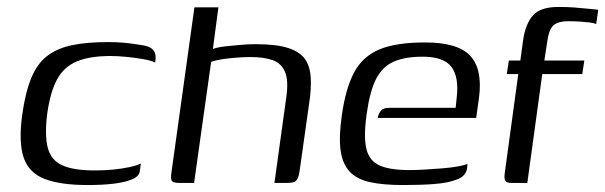

<svg xmlns="http://www.w3.org/2000/svg" viewBox="-20 -526 1740 552"><path d="M232 6Q154 6 108.5 -11.5Q63 -29 48 -73Q33 -117 44 -197Q53 -261 70 -302Q87 -343 115.5 -365Q144 -387 186.5 -396Q229 -405 290 -405Q316 -405 338 -403Q360 -401 389 -396Q404 -394 413 -388.5Q422 -383 425.5 -373.5Q429 -364 426 -346Q415 -352 392 -356Q369 -360 343.5 -362.5Q318 -365 298 -365Q238 -365 201 -349.5Q164 -334 144.5 -298.5Q125 -263 116 -201Q108 -139 117 -102.5Q126 -66 158.5 -51Q191 -36 252 -36Q280 -36 305.5 -38.5Q331 -41 352 -45.5Q373 -50 385 -56L382 -34Q380 -19 360 -10.5Q340 -2 307.5 2Q275 6 232 6Z M497 0Q478 0 474 -6Q470 -12 473 -31L539 -505H608L592 -385Q604 -390 625.5 -392.5Q647 -395 671 -397Q695 -399 715 -399Q776 -399 810 -387.5Q844 -376 858 -354.5Q872 -333 873.5 -301.5Q875 -270 869 -230L842 -39Q840 -22 836 -13.5Q832 -5 825 -2.5Q818 0 803 0H769L803 -246Q810 -294 799.5 -319Q789 -344 764 -353Q739 -362 700 -362Q684 -362 662.5 -360.5Q641 -359 620.5 -356Q600 -353 587 -348L538 0Z M1139 6Q1081 6 1043 -2.5Q1005 -11 984.5 -33.5Q964 -56 959 -95.5Q954 -135 963 -196Q974 -273 998.5 -318.5Q1023 -364 1071 -384Q1119 -404 1202 -404Q1297 -404 1332.5 -365Q1368 -326 1357 -244L1349 -187H1066Q1068 -199 1075 -207.5Q1082 -216 1098 -216H1290L1293 -245Q1300 -304 1278 -333.5Q1256 -363 1195 -363Q1144 -363 1111.5 -348.5Q1079 -334 1061 -298.5Q1043 -263 1034 -197Q1025 -132 1033.5 -97.5Q1042 -63 1072 -50Q1102 -37 1157 -37Q1176 -37 1201 -38.5Q1226 -40 1251.5 -42Q1277 -44 1296.5 -47.5Q1316 -51 1324 -55L1323 -43Q1322 -33 1315 -24Q1308 -15 1291 -9Q1267 0 1229 3Q1191 6 1139 6Z M1443 -352H1476L1484 -411Q1491 -458 1512.5 -482Q1534 -506 1585 -506Q1610 -506 1631 -504.5Q1652 -503 1669.5 -501Q1687 -499 1700 -498L1694 -457Q1687 -460 1674.5 -461.5Q1662 -463 1646.5 -464Q1631 -465 1615 -465Q1582 -465 1569.5 -451.5Q1557 -438 1553 -404L1545 -352H1660L1654 -313H1539L1496 0H1452Q1437 0 1433 -6Q1429 -12 1431 -27L1470 -313H1437Z"/></svg>

Font: Genos
Style: Italic
Weight: 400
Italic angle: -8°
Version: Version 1.010